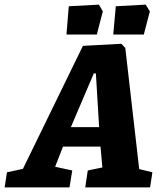

<svg xmlns="http://www.w3.org/2000/svg" viewBox="-70 -809 699 829"><path d="M588 -65 578 0H298L309 -73L372 -86L364 -176H202L168 -89L242 -73L230 0H-50L-40 -65L29 -80L288 -611L454 -620L471 -602L531 -79ZM236 -260H358L344 -492H335ZM227 -782 357 -789 374 -760 348 -660H217ZM430 -782 559 -789 577 -760 551 -660H419Z"/></svg>

Font: Grenze ExtraBold
Style: Italic
Weight: 800
Italic angle: -10°
Designer: Renata Polastri
Foundry: Omnibus-Type
Version: Version 1.002; ttfautohint (v1.8)